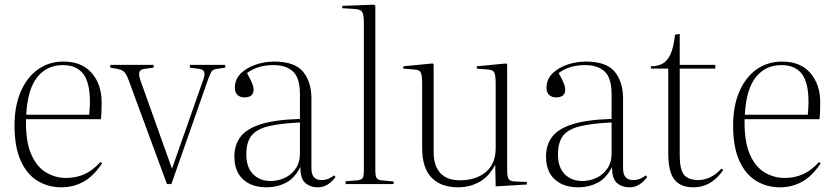

<svg xmlns="http://www.w3.org/2000/svg" viewBox="-20 -786 3562 820"><path d="M242 14Q186 14 140.5 -13.5Q95 -41 68.5 -99.5Q42 -158 42 -250Q42 -333 68.5 -394.5Q95 -456 142 -489.5Q189 -523 251 -523Q330 -523 372 -474Q414 -425 414 -350Q414 -335 413.5 -315.5Q413 -296 411 -277H91Q89 -184 112.5 -129Q136 -74 176 -50Q216 -26 262 -26Q304 -26 339.5 -41.5Q375 -57 409 -94L416 -88Q378 -32 335 -9Q292 14 242 14ZM92 -296H361Q364 -328 364 -350Q364 -433 335.5 -470.5Q307 -508 248 -508Q181 -508 139.5 -457Q98 -406 92 -296Z M693 0 530 -442Q523 -463 513.5 -475.5Q504 -488 480 -492L451 -497V-509H636V-497L597 -492Q578 -489 575 -477.5Q572 -466 579 -445L714 -67H715L849 -448Q855 -466 852.5 -477.5Q850 -489 830 -492L791 -497V-509H942V-497L907 -492Q892 -490 886 -483.5Q880 -477 869 -448L712 0Z M1119 14Q1055 14 1018 -20Q981 -54 981 -118Q981 -167 1007 -201.5Q1033 -236 1094 -255.5Q1155 -275 1261 -278V-383Q1261 -453 1231.5 -480.5Q1202 -508 1148 -508Q1112 -508 1084 -499Q1056 -490 1035 -474Q1052 -442 1057.5 -428.5Q1063 -415 1063 -403Q1063 -370 1023 -370Q1006 -370 994.5 -380.5Q983 -391 983 -410Q983 -448 1009 -473Q1035 -498 1073.5 -510.5Q1112 -523 1151 -523Q1239 -523 1274.5 -479.5Q1310 -436 1310 -365V-69Q1310 -41 1321 -29Q1332 -17 1353 -17Q1370 -17 1383.5 -23Q1397 -29 1407 -37L1413 -30Q1398 -10 1379.5 2Q1361 14 1337 14Q1305 14 1283.5 -5Q1262 -24 1263 -73Q1238 -24 1200.5 -5Q1163 14 1119 14ZM1136 -13Q1167 -13 1195.5 -26Q1224 -39 1242.5 -65.5Q1261 -92 1261 -131V-263Q1176 -259 1125.5 -246.5Q1075 -234 1053.5 -206Q1032 -178 1032 -126Q1032 -71 1061 -42Q1090 -13 1136 -13Z M1456 0V-12L1508 -16Q1524 -18 1529 -26Q1534 -34 1534 -60V-690Q1534 -725 1526 -736Q1518 -747 1491 -748L1441 -751L1442 -761L1577 -766L1583 -762V-59Q1583 -35 1588 -26.5Q1593 -18 1608 -16L1661 -11V0Z M1937 14Q1863 14 1823 -27.5Q1783 -69 1783 -154V-427Q1783 -465 1777 -476.5Q1771 -488 1750 -489L1702 -493L1703 -503L1828 -515L1832 -511V-136Q1832 -78 1860.5 -47Q1889 -16 1944 -16Q2012 -16 2054.5 -51Q2097 -86 2097 -154V-427Q2097 -465 2091 -476.5Q2085 -488 2064 -489L2016 -493L2017 -503L2142 -515L2146 -511V-56Q2146 -31 2152.5 -21.5Q2159 -12 2178 -11L2230 -9V2L2097 10L2095 -81H2094Q2068 -31 2026.5 -8.5Q1985 14 1937 14Z M2450 14Q2386 14 2349 -20Q2312 -54 2312 -118Q2312 -167 2338 -201.5Q2364 -236 2425 -255.5Q2486 -275 2592 -278V-383Q2592 -453 2562.5 -480.5Q2533 -508 2479 -508Q2443 -508 2415 -499Q2387 -490 2366 -474Q2383 -442 2388.5 -428.5Q2394 -415 2394 -403Q2394 -370 2354 -370Q2337 -370 2325.5 -380.5Q2314 -391 2314 -410Q2314 -448 2340 -473Q2366 -498 2404.5 -510.5Q2443 -523 2482 -523Q2570 -523 2605.5 -479.5Q2641 -436 2641 -365V-69Q2641 -41 2652 -29Q2663 -17 2684 -17Q2701 -17 2714.5 -23Q2728 -29 2738 -37L2744 -30Q2729 -10 2710.5 2Q2692 14 2668 14Q2636 14 2614.5 -5Q2593 -24 2594 -73Q2569 -24 2531.5 -5Q2494 14 2450 14ZM2467 -13Q2498 -13 2526.5 -26Q2555 -39 2573.5 -65.5Q2592 -92 2592 -131V-263Q2507 -259 2456.5 -246.5Q2406 -234 2384.5 -206Q2363 -178 2363 -126Q2363 -71 2392 -42Q2421 -13 2467 -13Z M2942 14Q2886 14 2860 -19.5Q2834 -53 2834 -131V-493H2760V-503Q2789 -503 2809.5 -514Q2830 -525 2843.5 -554Q2857 -583 2863 -638L2883 -641V-509H3035V-493H2883V-123Q2883 -62 2901.5 -39.5Q2920 -17 2963 -17Q2987 -17 3013 -29Q3039 -41 3061 -66L3069 -60Q3018 14 2942 14Z M3311 14Q3255 14 3209.5 -13.5Q3164 -41 3137.5 -99.5Q3111 -158 3111 -250Q3111 -333 3137.5 -394.5Q3164 -456 3211 -489.5Q3258 -523 3320 -523Q3399 -523 3441 -474Q3483 -425 3483 -350Q3483 -335 3482.5 -315.5Q3482 -296 3480 -277H3160Q3158 -184 3181.5 -129Q3205 -74 3245 -50Q3285 -26 3331 -26Q3373 -26 3408.5 -41.5Q3444 -57 3478 -94L3485 -88Q3447 -32 3404 -9Q3361 14 3311 14ZM3161 -296H3430Q3433 -328 3433 -350Q3433 -433 3404.5 -470.5Q3376 -508 3317 -508Q3250 -508 3208.5 -457Q3167 -406 3161 -296Z"/></svg>

Font: Literata 72pt ExtraLight
Style: Regular
Weight: 200
Designer: Latin by Veronika Burian and Jose Scaglione. Greek by Irene Vlachou. Cyrillic by Vera Evstafieva.
Foundry: TypeTogether
Version: Version 3.002